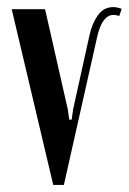

<svg xmlns="http://www.w3.org/2000/svg" viewBox="-20 -521 363 541"><path d="M316 -476Q307 -479 300 -479Q268 -479 254 -418L160 0H130L13 -495H107L171 -213L175 -184H182L186 -213L232 -421Q239 -454 255.5 -477.5Q272 -501 299 -501Q310 -501 323 -496Z"/></svg>

Font: Moniqa Narrow Heading
Style: Bold
Weight: 700
Width: 4
Designer: Rajesh Rajput
Foundry: Rajesh Rajput
Version: Version 1.000